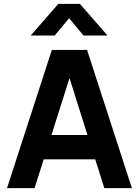

<svg xmlns="http://www.w3.org/2000/svg" viewBox="-20 -980 724 1000"><path d="M140 -795H265L340 -885L415 -795H540L396 -960H284ZM433.5 -720H250L16.5 0H160L207.5 -150H476L523.5 0H667ZM248 -277 342 -573 435.5 -277Z"/></svg>

Font: Vela Sans ExtBd
Style: Regular
Weight: 800
Designer: Principal design: Mikhail Sharanda - project Manrope.
Design modification: Ravid Balaliev
Foundry: Mikhail Sharanda
Version: Version 1.001